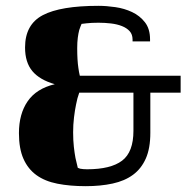

<svg xmlns="http://www.w3.org/2000/svg" viewBox="-20 -637 650 659"><path d="M318 -559Q306 -559 295.5 -558.5Q285 -558 277 -557Q267 -556 260 -555Q256 -546 252 -534Q249 -523 247 -507.5Q245 -492 245 -472Q245 -451 246 -434Q247 -417 249 -404Q251 -389 254 -377H600V-319H496V-181Q496 -128 480.5 -93Q465 -58 436.5 -37Q408 -16 366.5 -7Q325 2 274 2Q220 2 177 -6.5Q134 -15 105 -36Q76 -57 60.5 -92Q45 -127 45 -180Q45 -246 75 -289.5Q105 -333 168 -348Q116 -363 91 -393Q66 -423 66 -474Q66 -553 127 -585Q188 -617 318 -617Q345 -617 376 -612.5Q407 -608 433.5 -595.5Q460 -583 477.5 -560.5Q495 -538 495 -502V-495H435V-501Q435 -519 425 -530Q415 -541 398.5 -547.5Q382 -554 361 -556.5Q340 -559 318 -559ZM247 -61Q251 -59 255 -58Q265 -56 279 -56Q360 -56 399 -85.5Q438 -115 438 -188V-319H252Q245 -300 241 -278Q237 -259 234 -234Q231 -209 231 -183Q231 -155 233.5 -133Q236 -111 239 -95Q243 -77 247 -61Z"/></svg>

Font: Bigshot One
Style: Regular
Weight: 400
Designer: Gesine Todt
Foundry: Gesine Todt
Version: Version 1.000